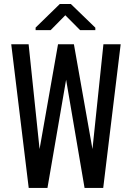

<svg xmlns="http://www.w3.org/2000/svg" viewBox="-20 -930 640 950"><path d="M437.5 -192.4 491.7 -710.9H577.1L490.7 0H398.4L307.1 -535.6L214.8 0H122.1L35.6 -710.9H121.6L175.8 -192.4L267.1 -710.9H345.7ZM451.7 -793V-780.8H376.5L303.2 -854.5L230.5 -780.8H156.2V-793.5L275.9 -910.2H330.6Z"/></svg>

Font: Roboto Mono
Style: Regular
Weight: 400
Designer: Google
Version: Version 2.000985; 2015; ttfautohint (v1.3)